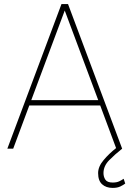

<svg xmlns="http://www.w3.org/2000/svg" viewBox="-20 -731 637 944"><path d="M16.1 0 282.2 -710.9H314.5L580.6 0Q545.9 27.3 517.3 56.2Q488.8 85 488.8 120.1Q488.8 138.2 498 152.3Q507.3 166.5 534.2 166.5Q553.7 166.5 566.4 160.4Q579.1 154.3 587.9 147.9L595.7 171.4Q586.4 178.7 571.5 185.8Q556.6 192.9 534.2 192.9Q501.5 192.9 481.9 175Q462.4 157.2 462.4 120.1Q462.4 87.9 489.7 55.7Q517.1 23.4 550.8 -2.9L472.7 -212.4H124L44.9 0ZM133.8 -238.8H462.9L298.3 -679.2Z"/></svg>

Font: Vazirmatn UI FD Thin
Style: Regular
Weight: 100
Designer: Saber Rastikerdar
Foundry: Saber Rastikerdar
Version: Version 33.003